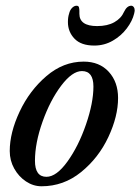

<svg xmlns="http://www.w3.org/2000/svg" viewBox="-20 -636 490 670"><path d="M14 -109Q14 -173 48.5 -246.5Q83 -320 142 -370.5Q201 -421 272 -421Q327 -421 359.5 -385.5Q392 -350 392 -294Q392 -230 358 -157.5Q324 -85 263 -35.5Q202 14 125 14Q96 14 70.5 -3Q45 -20 29.5 -48Q14 -76 14 -109ZM306 -334Q306 -388 266 -388Q232 -388 193.5 -337Q155 -286 128.5 -211.5Q102 -137 102 -75Q102 -19 142 -19Q177 -19 215.5 -72.5Q254 -126 280 -201.5Q306 -277 306 -334ZM217 -559Q217 -576 221 -588Q224 -601 231.5 -608.5Q239 -616 247 -616Q254 -616 255.5 -610.5Q257 -605 257 -598Q257 -591 257 -588Q257 -545 319 -545Q355 -545 379 -558.5Q403 -572 413 -595Q423 -616 438 -616Q443 -616 446.5 -611.5Q450 -607 450 -600Q450 -596 448 -588Q442 -563 422.5 -537Q403 -511 373.5 -494Q344 -477 309 -477Q263 -477 240 -501Q217 -525 217 -559Z"/></svg>

Font: EB Garamond Medium
Style: Italic
Weight: 500
Italic angle: -17.2°
Designer: Georg Duffner and Octavio Pardo
Foundry: Georg Duffner
Version: Version 1.000